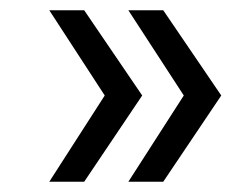

<svg xmlns="http://www.w3.org/2000/svg" viewBox="-20 -443 474 374"><path d="M76 -423H144L257 -257L144 -89H76L184 -257ZM230 -423H298L411 -257L298 -89H230L338 -257Z"/></svg>

Font: Kalaa
Style: Regular
Weight: 400
Version: Version 1.20 June 5, 2016